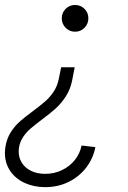

<svg xmlns="http://www.w3.org/2000/svg" viewBox="-32 -543 518 775"><path d="M137.2 -60.5Q108.4 -38.6 91.6 -24.2Q74.7 -9.8 61.8 9.3Q48.8 28.3 44.9 51.3Q43.5 60.1 43.5 68.8Q43.5 94.2 56.6 114.7Q69.8 135.3 94 147Q118.2 158.7 150.4 158.7Q186.5 158.7 217.5 144Q248.5 129.4 269.5 103.5Q290.5 77.6 297.4 44.4L353 50.8Q344.2 96.2 316.2 133.1Q288.1 169.9 245.1 191.2Q202.1 212.4 150.9 212.4Q104.5 212.4 67.4 195.3Q30.3 178.2 9 146.7Q-12.2 115.2 -12.2 74.7Q-12.2 63.5 -9.8 47.9Q-4.4 15.6 11.5 -9.3Q27.3 -34.2 47.4 -52Q67.4 -69.8 100.1 -93.8Q131.8 -117.7 150.4 -133.8Q168.9 -149.9 184.1 -172.4Q199.2 -194.8 205.1 -223.6L214.8 -271.5H269.5L259.3 -218.8Q252 -182.1 233.6 -153.8Q215.3 -125.5 193.1 -105.5Q170.9 -85.4 137.2 -60.5ZM324.7 -469.2Q324.7 -446.8 309.1 -430.9Q293.5 -415 271 -415Q248.5 -415 232.9 -430.9Q217.3 -446.8 217.3 -469.2Q217.3 -491.7 232.9 -507.3Q248.5 -522.9 271 -522.9Q293.5 -522.9 309.1 -507.3Q324.7 -491.7 324.7 -469.2Z"/></svg>

Font: Reddit Sans Chocolate Light
Style: Italic
Weight: 300
Italic angle: -11.25°
Designer: Stephen Hutchings
Version: Version 1.013